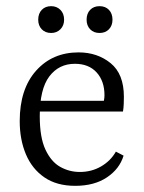

<svg xmlns="http://www.w3.org/2000/svg" viewBox="-20 -593 468 623"><path d="M44 -200Q44 -304 97 -363.5Q150 -423 235 -423Q296 -423 339 -388Q382 -353 382 -279Q382 -270 381.5 -256Q381 -242 379 -231H90V-266H317Q318 -271 318.5 -275Q319 -279 319 -284Q319 -330 293.5 -358Q268 -386 223 -386Q171 -386 140 -345Q109 -304 109 -216Q109 -147 127.5 -107.5Q146 -68 175.5 -51.5Q205 -35 239 -35Q277 -35 308 -53Q339 -71 356 -101L381 -88Q368 -45 327 -17.5Q286 10 224 10Q164 10 124 -17.5Q84 -45 64 -92.5Q44 -140 44 -200ZM188 -529Q188 -510 176 -498Q164 -486 146 -486Q127 -486 115.5 -498Q104 -510 104 -529Q104 -549 115.5 -561Q127 -573 146 -573Q164 -573 176 -561Q188 -549 188 -529ZM345 -529Q345 -510 333.5 -498Q322 -486 303 -486Q284 -486 272.5 -498Q261 -510 261 -529Q261 -549 272.5 -561Q284 -573 303 -573Q322 -573 333.5 -561Q345 -549 345 -529Z"/></svg>

Font: Rasa Light
Style: Regular
Weight: 300
Designer: Anna Giedrys (Yrsa+Rasa design), David Brezina (Yrsa art-direction, Rasa art-direction, design)
Foundry: Rosetta Type Foundry
Version: Version 2.004